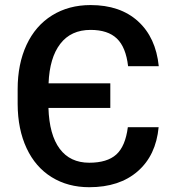

<svg xmlns="http://www.w3.org/2000/svg" viewBox="-20 -741 708 770"><path d="M616.2 -231Q605.5 -117.7 532.2 -54Q459 9.8 337.9 9.8Q252.4 9.8 187.3 -30.5Q122.1 -70.8 86.7 -146.5Q51.3 -222.2 50.8 -323.2V-383.3Q50.8 -484.4 86.4 -561Q122.1 -637.7 188.7 -679.2Q255.4 -720.7 343.3 -720.7Q461.9 -720.7 533.4 -655.8Q605 -590.8 616.7 -475.6H493.7Q484.9 -551.8 448.7 -586.4Q412.6 -621.1 343.3 -621.1Q264.6 -621.1 221.7 -565.2Q178.7 -509.3 174.8 -406.7H422.4V-308.1H174.3Q177.7 -200.2 219.5 -144.3Q261.2 -88.4 337.9 -88.4Q409.7 -88.4 446.3 -121.3Q482.9 -154.3 492.7 -231Z"/></svg>

Font: Roboto-o Medium
Style: Regular
Weight: 500
Designer: Google
Version: Version 2.134; 2016; ttfautohint (v1.6)